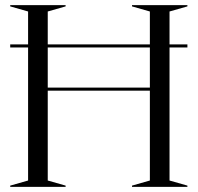

<svg xmlns="http://www.w3.org/2000/svg" viewBox="-20 -732 774 752"><path d="M20 -5 90 -25V-546H20V-558H90V-687L20 -707V-712H237V-707L167 -687V-558H567V-687L497 -707V-712H714V-707L644 -687V-558H714V-546H644V-25L714 -5V0H497V-5L567 -25V-377H167V-25L237 -5V0H20ZM567 -389V-546H167V-389Z"/></svg>

Font: Nyght Serif Light
Style: Regular
Weight: 300
Designer: Maksym Kobuzan
Version: Version 0.410